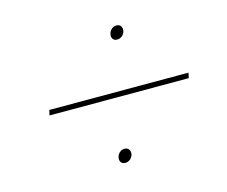

<svg xmlns="http://www.w3.org/2000/svg" viewBox="-75 -690 801 678"><g transform="rotate(-15 325.5 -350.5)"><path d="M94 -362H603L599 -343H90ZM306 -112Q295 -112 290 -119Q285 -126 287 -136Q289 -147 297 -154Q305 -161 315 -161Q325 -161 330.5 -154Q336 -147 334 -136Q332 -126 324 -119Q316 -112 306 -112ZM390 -540Q380 -540 375 -547Q370 -554 372 -564Q374 -575 382 -582Q390 -589 400 -589Q410 -589 415.5 -582Q421 -575 419 -564Q417 -554 409 -547Q401 -540 390 -540Z"/></g></svg>

Font: Albert Sans Thin
Style: Italic
Weight: 250
Italic angle: -11.25°
Designer: Andreas Rasmussen
Foundry: a.Foundry
Version: Version 1.025